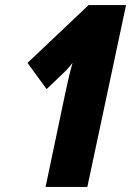

<svg xmlns="http://www.w3.org/2000/svg" viewBox="-20 -734 515 754"><path d="M238 -376 159 0H323L475 -714H328L88 -487L163 -384L229 -447C242 -459 254 -473 265 -487C254 -449 248 -422 238 -376Z"/></svg>

Font: Noto Sans ExtraCondensed Black
Style: Italic
Weight: 900
Width: 2
Italic angle: -12°
Designer: Monotype Design Team
Foundry: Monotype Imaging Inc.
Version: Version 2.013